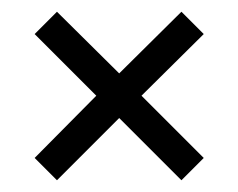

<svg xmlns="http://www.w3.org/2000/svg" viewBox="-20 -513 406 327"><path d="M289 -206 183 -312 77 -206 39 -244 144 -350 39 -455 77 -493 183 -388 289 -493 327 -455 221 -350 327 -244Z"/></svg>

Font: Bebas Neue Regular
Style: Regular
Weight: 400
Designer: Ryoichi Tsunekawa & LGV (GE)
Foundry: Free Software Foundation, Inc.
Version: Version 1.003 August 13, 2016